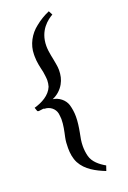

<svg xmlns="http://www.w3.org/2000/svg" viewBox="-161 -667 627 937"><g transform="rotate(-20 152.5 -198.5)"><path d="M233.9 -591.8C230 -600.1 227.1 -606 223.1 -612.8C195.8 -601.1 170.9 -585.9 148.9 -567.9C109.9 -538.1 83 -490.2 83 -439V-428.2C83 -398.9 89.8 -372.1 96.2 -344.2C98.1 -330.1 101.1 -314 101.1 -298.8C101.1 -289.1 99.1 -276.9 96.2 -267.1C80.1 -227.1 37.1 -205.1 -2.9 -193.8C-1 -189 1 -183.1 2.9 -176.8C3.9 -172.9 7.8 -171.9 11.2 -171.9C18.1 -171.9 26.9 -174.8 34.2 -174.8C36.1 -174.8 39.1 -174.8 41 -172.9C67.9 -172.9 92.8 -153.8 98.1 -127C99.1 -117.2 101.1 -106.9 101.1 -97.2C101.1 -66.9 94.2 -37.1 87.9 -7.8C84 9.8 83 28.8 83 46.9C83 74.2 86.9 101.1 99.1 125C124 171.9 172.9 196.8 220.2 215.8L229 189.9C199.2 172.9 168.9 148.9 160.2 115.2C155.8 98.1 153.8 81.1 153.8 63C153.8 40 158.2 17.1 163.1 -5.9C168 -32.2 171.9 -59.1 171.9 -85C171.9 -106 168.9 -127 163.1 -147C153.8 -176.8 125 -199.2 94.2 -203.1C120.1 -213.9 141.1 -232.9 154.8 -256.8C167 -277.8 171.9 -301.8 171.9 -326.2C171.9 -335.9 170.9 -347.2 168.9 -356.9C164.1 -390.1 153.8 -422.9 153.8 -457C153.8 -539.1 208 -577.1 233.9 -591.8Z"/></g></svg>

Font: Pierce
Style: Roman
Weight: 500
Version: Version 0.2.0